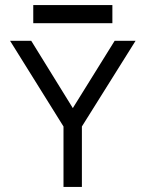

<svg xmlns="http://www.w3.org/2000/svg" viewBox="-20 -742 580 762"><path d="M426 -722H112V-650H426ZM518 -580H435L269 -313L104 -580H20L232 -240V0H305V-240Z"/></svg>

Font: Charger
Style: Regular
Weight: 400
Designer: Jasper
Foundry: Cannot Into Space Fonts
Version: Version 0.98